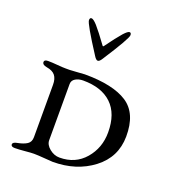

<svg xmlns="http://www.w3.org/2000/svg" viewBox="-131 -829 866 939"><g transform="rotate(20 301.5 -359.5)"><path d="M282 -615Q285 -610 289 -615Q331 -673 355 -700Q375 -722 384 -722Q393 -722 393 -709Q393 -691 305 -555Q294 -537 285 -537Q276 -537 265 -555Q177 -691 177 -709Q177 -722 186 -722Q196 -722 216 -700Q240 -673 282 -615ZM271 -28Q353 -28 403 -86Q453 -144 453 -225Q453 -322 400.5 -372Q348 -422 252 -422Q229 -422 212 -412Q195 -402 195 -383V-91Q195 -67 219 -47.5Q243 -28 271 -28ZM151 -448Q166 -447 204.5 -450Q243 -453 249 -453Q396 -453 470 -405Q544 -357 543 -236Q542 -128 456 -62.5Q370 3 247 3Q242 3 204.5 0Q167 -3 148 -3Q133 -3 102 0Q71 3 50 3Q30 3 30 -9Q30 -21 54 -25Q85 -31 102.5 -42.5Q120 -54 120 -79V-352Q120 -383 106.5 -400Q93 -417 62 -422Q38 -426 38 -441Q38 -453 58 -453Q78 -453 106 -450.5Q134 -448 151 -448Z"/></g></svg>

Font: EB Garamond SC 12
Style: Regular
Weight: 400
Version: Version 0.016 ; ttfautohint (v0.97) -l 8 -r 50 -G 200 -x 0 -